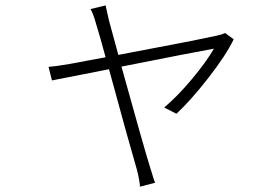

<svg xmlns="http://www.w3.org/2000/svg" viewBox="-20 -618 1040 720"><path d="M824.2 -494.1 856.4 -470.7Q827.1 -410.2 761.2 -325.7Q695.3 -241.2 641.6 -191.4L595.7 -214.8Q645.5 -256.8 699.2 -320.8Q752.9 -384.8 782.2 -435.5Q695.3 -419.9 435.5 -368.2Q519.5 -65.4 542 6.8Q544.9 14.6 551.3 36.6Q557.6 58.6 561.5 67.4L504.9 82Q503.9 59.6 493.2 17.6Q466.8 -71.3 388.7 -358.4L174.8 -316.4L162.1 -367.2Q188.5 -369.1 239.3 -377.9Q246.1 -378.9 264.2 -382.3Q282.2 -385.7 315.4 -392.1Q348.6 -398.4 376 -403.3Q353.5 -486.3 339.8 -530.3Q329.1 -568.4 319.3 -584L376 -597.7Q377 -592.8 381.3 -574.2Q385.7 -555.7 388.7 -541Q401.4 -494.1 423.8 -412.1Q719.7 -467.8 793 -484.4Q809.6 -487.3 824.2 -494.1Z"/></svg>

Font: GenEi Gothic M Light
Style: Regular
Weight: 300
Designer: o_tamon (Modified); [Source Han Sans]
Ryoko NISHIZUKA  (kana & ideographs); Paul D. Hunt (Latin, Greek & Cyrillic); Wenl
Version: Version 1.1a;Original Version 1.004